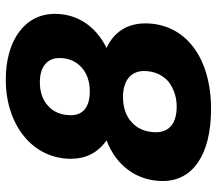

<svg xmlns="http://www.w3.org/2000/svg" viewBox="-63 -676 751 665"><g transform="rotate(-90 312.5 -343.5)"><path d="M268 12C444 12 564 -76 564 -216C564 -279 533 -325 479 -350C556 -388 597 -453 597 -529C597 -632 507 -699 369 -699C213 -699 95 -607 95 -473C95 -424 115 -380 159 -350C72 -317 18 -246 18 -155C18 -54 105 12 268 12ZM328 -408C278 -408 246 -429 246 -473C246 -508 258 -535 279 -553C298 -571 327 -581 360 -581C411 -581 444 -558 444 -513C444 -479 431 -454 411 -436C390 -417 361 -408 328 -408ZM276 -107C219 -107 187 -132 187 -179C187 -216 201 -246 224 -265C246 -284 275 -293 309 -293C363 -293 399 -268 399 -220C399 -184 385 -156 363 -136C340 -118 310 -107 276 -107Z"/></g></svg>

Font: Archivo ExtraBold
Style: Italic
Weight: 800
Italic angle: -10°
Designer: Hector Gatti
Foundry: Omnibus-Type
Version: Version 2.001